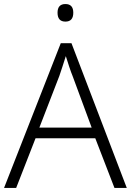

<svg xmlns="http://www.w3.org/2000/svg" viewBox="-20 -931 648 951"><path d="M547 0 452 -246H156L60 0H0L281 -717H334L608 0ZM339 -556Q333 -570 323 -600Q313 -630 306 -653Q298 -626 289 -600Q280 -574 274 -555L175 -299H434ZM304 -911Q343 -911 343 -868Q343 -824 304 -824Q265 -824 265 -868Q265 -911 304 -911Z"/></svg>

Font: Noto Sans Light
Style: Regular
Weight: 300
Designer: Monotype Design Team
Foundry: Monotype Imaging Inc.
Version: Version 2.007